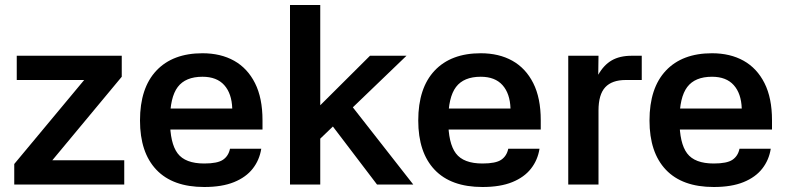

<svg xmlns="http://www.w3.org/2000/svg" viewBox="-20 -738 3146 768"><path d="M37 -82 380 -494 384 -418H47V-515H467V-431L127 -22L126 -97H477V0H37Z M608 -304H909Q907 -364 877 -397.5Q847 -431 790 -431Q722 -431 691 -390Q660 -349 660 -257Q660 -165 690.5 -124.5Q721 -84 797 -84Q850 -84 872 -99Q894 -114 900 -143H1025Q1018 -98 991 -63.5Q964 -29 916 -9.5Q868 10 797 10Q671 10 605.5 -59Q540 -128 540 -256Q540 -386 605.5 -455.5Q671 -525 790 -525Q863 -525 916.5 -495Q970 -465 1000 -405.5Q1030 -346 1030 -257V-220H607Z M1359 -350 1633 0H1488L1275 -280ZM1261 0H1140V-718H1261ZM1243 -299 1460 -515H1606L1245 -168Z M1721 -304H2022Q2020 -364 1990 -397.5Q1960 -431 1903 -431Q1835 -431 1804 -390Q1773 -349 1773 -257Q1773 -165 1803.5 -124.5Q1834 -84 1910 -84Q1963 -84 1985 -99Q2007 -114 2013 -143H2138Q2131 -98 2104 -63.5Q2077 -29 2029 -9.5Q1981 10 1910 10Q1784 10 1718.5 -59Q1653 -128 1653 -256Q1653 -386 1718.5 -455.5Q1784 -525 1903 -525Q1976 -525 2029.5 -495Q2083 -465 2113 -405.5Q2143 -346 2143 -257V-220H1720Z M2374 0H2253V-515H2374L2373 -439Q2395 -478 2427 -496.5Q2459 -515 2507 -515H2547V-418H2483Q2428 -418 2401 -389Q2374 -360 2374 -296Z M2646 -304H2947Q2945 -364 2915 -397.5Q2885 -431 2828 -431Q2760 -431 2729 -390Q2698 -349 2698 -257Q2698 -165 2728.5 -124.5Q2759 -84 2835 -84Q2888 -84 2910 -99Q2932 -114 2938 -143H3063Q3056 -98 3029 -63.5Q3002 -29 2954 -9.5Q2906 10 2835 10Q2709 10 2643.5 -59Q2578 -128 2578 -256Q2578 -386 2643.5 -455.5Q2709 -525 2828 -525Q2901 -525 2954.5 -495Q3008 -465 3038 -405.5Q3068 -346 3068 -257V-220H2645Z"/></svg>

Font: 42dot Sans Light
Style: Bold
Weight: 700
Version: Version 1.000